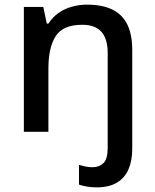

<svg xmlns="http://www.w3.org/2000/svg" viewBox="-20 -569 670 829"><path d="M397 240Q374 240 354.5 236.5Q335 233 321 228V143Q335 147 349 150Q363 153 380 153Q408 153 426.5 135.5Q445 118 445 69V-340Q445 -401 418 -431.5Q391 -462 335 -462Q252 -462 220.5 -413Q189 -364 189 -273V0H83V-539H167L182 -467H189Q207 -495 232.5 -513Q258 -531 290 -540Q322 -549 356 -549Q420 -549 463.5 -528.5Q507 -508 529 -464.5Q551 -421 551 -352V74Q551 124 535 161.5Q519 199 485 219.5Q451 240 397 240Z"/></svg>

Font: Noto Sans Cham Medium
Style: Regular
Weight: 500
Version: Version 2.002